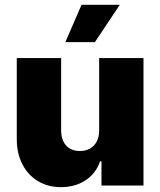

<svg xmlns="http://www.w3.org/2000/svg" viewBox="-20 -772 667 799"><path d="M392.6 -530.3H577.1V0H402.3V-100.6H396.5Q378.9 -49.8 335.7 -21.5Q292.5 6.8 233.4 6.8Q179.2 6.8 137.5 -18.6Q95.7 -43.9 72.8 -89.1Q49.8 -134.3 49.8 -192.4V-530.3H234.4V-230.5Q234.4 -189.9 254.9 -166.7Q275.4 -143.6 312.5 -143.6Q349.1 -143.6 371.1 -167Q393.1 -190.4 392.6 -231.4ZM319.3 -752H478.5L375 -596.7H252Z"/></svg>

Font: Pretendard Std Black
Style: Regular
Weight: 900
Designer: Base glyphs from Inter by Rasmus Andersson; Hangeul glyphs from Noto Sans CJK(Source Han Sans) by Jang Soo-young and Kan
Foundry: Kil Hyung-jin
Version: Version 1.309